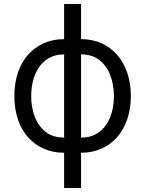

<svg xmlns="http://www.w3.org/2000/svg" viewBox="-20 -747 720 953"><path d="M298.3 186V-727.1H382.3V186ZM298.3 11.2Q243.2 11.2 197.5 -8.8Q151.9 -28.8 119.1 -65.9Q86.4 -103 68.8 -154.8Q51.3 -206.5 51.3 -270Q51.3 -334 68.8 -386Q86.4 -438 119.1 -475.1Q151.9 -512.2 197.3 -532.5Q242.7 -552.7 298.3 -552.7H323.7V11.2ZM298.3 -64H312.5V-477.1H298.3Q256.3 -477.1 225.6 -460.2Q194.8 -443.4 174.6 -414.6Q154.3 -385.7 144.5 -348.4Q134.8 -311 134.8 -270Q134.8 -215.3 152.3 -168.5Q169.9 -121.6 206.1 -92.8Q242.2 -64 298.3 -64ZM382.3 11.2H356.4V-552.7H382.3Q437.5 -552.7 482.9 -532.5Q528.3 -512.2 561 -475.1Q593.8 -438 611.6 -386Q629.4 -334 629.4 -270Q629.4 -207 611.6 -155Q593.8 -103 561 -65.9Q528.3 -28.8 482.9 -8.8Q437.5 11.2 382.3 11.2ZM382.3 -64Q424.8 -64 455.3 -80.6Q485.8 -97.2 505.9 -126Q525.9 -154.8 535.6 -191.9Q545.4 -229 545.4 -270Q545.4 -324.7 528.1 -371.8Q510.7 -418.9 474.4 -448Q438 -477.1 382.3 -477.1H367.7V-64Z"/></svg>

Font: Sahel VF Regular
Style: Regular
Weight: 400
Foundry: Saber Rastikerdar (saber.rastikerdar@gmail.com)
Version: Version 3.4.0